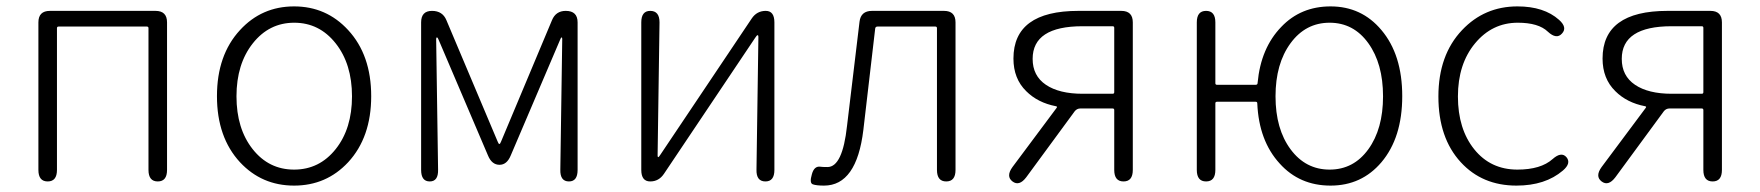

<svg xmlns="http://www.w3.org/2000/svg" viewBox="-20 -567 5501 600"><path d="M129 0Q100 0 100 -36V-497Q100 -533 136 -533H466Q502 -533 502 -497V-36Q502 0 473 0Q444 0 444 -36V-479Q444 -484 439 -484H163Q158 -484 158 -479V-36Q158 0 129 0Z M730 -60Q658 -138 658 -266.5Q658 -395 730 -473Q798 -547 899 -547Q1000 -547 1068 -473Q1140 -395 1140 -266.5Q1140 -138 1068 -60Q1000 13 899 13Q798 13 730 -60ZM769.5 -101Q820 -37 899 -37Q978 -37 1029 -101Q1080 -165 1080 -266Q1080 -367 1029 -431.5Q978 -496 899.5 -496Q821 -496 770 -431.5Q719 -367 719 -266Q719 -165 769.5 -101Z M1323 0Q1296 0 1296 -36V-497Q1296 -533 1330 -533Q1363 -533 1375 -504L1535 -125Q1538 -117 1540.5 -117Q1543 -117 1546 -125L1705 -504Q1717 -533 1748 -533Q1785 -533 1785 -497V-36Q1785 0 1758 0Q1730 0 1731 -37L1737 -445Q1737 -450 1735 -450Q1733 -450 1730 -442L1576 -81Q1564 -52 1541 -52Q1517 -52 1505 -81L1351 -442Q1348 -450 1345.5 -450Q1343 -450 1343 -445L1349 -37Q1350 0 1323 0Z M2012 0Q1984 0 1984 -36V-497Q1984 -533 2012 -533Q2041 -533 2041 -497L2035 -81Q2035 -76 2037 -76Q2039 -76 2044 -84L2329 -509Q2345 -533 2373 -533Q2400 -533 2400 -497V-36Q2400 0 2372 0Q2343 0 2344 -37L2350 -452Q2350 -457 2347.5 -457Q2345 -457 2340 -449L2055 -24Q2039 0 2012 0Z M2555 13Q2531 13 2520 9Q2509 5 2517 -22Q2524 -49 2544 -46Q2549 -45 2566 -45Q2613 -45 2627 -174L2666 -499Q2670 -533 2705 -533H2930Q2966 -533 2966 -497V-36Q2966 0 2937 0Q2908 0 2908 -36V-479Q2908 -484 2903 -484H2722Q2716 -484 2715 -478L2678 -161Q2657 13 2555 13Z M3144 0Q3123 -16 3144 -45L3282 -230Q3285 -234 3280 -235Q3223 -246 3187 -282Q3147 -321 3147 -384Q3147 -533 3350 -533H3484Q3520 -533 3520 -497V-36Q3520 0 3491 0Q3462 0 3462 -36V-223Q3462 -228 3457 -228H3356Q3346 -228 3339 -220L3187 -13Q3165 16 3144 0ZM3363 -274H3457Q3462 -274 3462 -279V-480Q3462 -485 3457 -485H3363Q3207 -485 3207 -383Q3207 -330 3248.5 -302Q3290 -274 3363 -274Z M3979 -56Q3914 -127 3909 -244Q3909 -249 3904 -249H3783Q3778 -249 3778 -244V-36Q3778 0 3749 0Q3720 0 3720 -36V-497Q3720 -533 3749 -533Q3778 -533 3778 -497V-307Q3778 -302 3783 -302H3904Q3910 -302 3910 -308Q3920 -417 3984 -483Q4045 -547 4138 -547Q4235 -547 4297 -473Q4362 -396 4362 -266.5Q4362 -137 4297 -60Q4235 13 4138 13Q4041 13 3979 -56ZM4135 -37Q4210 -37 4256 -100.5Q4302 -164 4302 -266Q4302 -368 4256 -432Q4210 -496 4135 -496Q4060 -496 4013 -432Q3966 -368 3966 -266Q3966 -164 4013 -100.5Q4060 -37 4135 -37Z M4719 13Q4612 13 4545 -60Q4475 -136 4475 -265.5Q4475 -395 4549 -473Q4619 -547 4722 -547Q4805 -547 4852 -505Q4879 -481 4861 -462Q4844 -443 4817 -468Q4788 -496 4723 -496Q4643 -496 4589.5 -431.5Q4536 -367 4536 -265.5Q4536 -164 4587 -100.5Q4638 -37 4722 -37Q4795 -37 4832 -70Q4859 -94 4875 -76Q4891 -57 4864 -34Q4809 13 4719 13Z M4985 0Q4964 -16 4985 -45L5123 -230Q5126 -234 5121 -235Q5064 -246 5028 -282Q4988 -321 4988 -384Q4988 -533 5191 -533H5325Q5361 -533 5361 -497V-36Q5361 0 5332 0Q5303 0 5303 -36V-223Q5303 -228 5298 -228H5197Q5187 -228 5180 -220L5028 -13Q5006 16 4985 0ZM5204 -274H5298Q5303 -274 5303 -279V-480Q5303 -485 5298 -485H5204Q5048 -485 5048 -383Q5048 -330 5089.5 -302Q5131 -274 5204 -274Z"/></svg>

Font: Resource Han Rounded JP Light
Style: Regular
Weight: 300
Designer: Cyano Hao (round all glyphs); Ryoko NISHIZUKA 西塚涼子 (kana, bopomofo & ideographs); Paul D. Hunt (Latin, Greek & Cyrillic)
Foundry: Cyano Hao
Version: 0.990